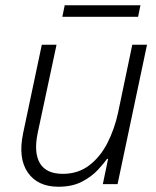

<svg xmlns="http://www.w3.org/2000/svg" viewBox="-20 -700 593 730"><path d="M217 -636 226 -680H514L505 -636ZM202 10Q123 10 85.5 -44.5Q48 -99 68 -194L139 -530H195L123 -193Q108 -119 132 -79Q156 -39 219 -39Q277 -39 319.5 -71.5Q362 -104 389 -157.5Q416 -211 429 -272L483 -530H539L427 0H371L391 -96H387Q376 -80 352.5 -54.5Q329 -29 292 -9.5Q255 10 202 10Z"/></svg>

Font: Be Vietnam Pro ExtraLight
Style: Italic
Weight: 200
Italic angle: -12°
Designer: Lam Bao, Tony Le, Vietanh Nguyen
Foundry: Yellow Type Foundry
Version: Version 1.002; ttfautohint (v1.8.3)